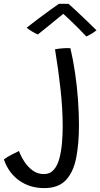

<svg xmlns="http://www.w3.org/2000/svg" viewBox="-163 -698 516 986"><path d="M64.5 268Q-10 268 -64.8 228.8Q-119.5 189.5 -143 121Q-128.5 109 -104.8 97Q-81 85 -65.5 77.5Q-56 104 -38.2 131.5Q-20.5 159 4.8 177.5Q30 196 62.5 196Q93.5 196 112.8 174.2Q132 152.5 141.8 116.2Q151.5 80 155.2 36.8Q159 -6.5 159 -49.5Q159 -136.5 147.8 -239.8Q136.5 -343 119.5 -445Q141 -449 166.5 -450.5Q182.5 -451.5 198.5 -450.5Q212.5 -391.5 222.5 -323.8Q232.5 -256 237.5 -186.8Q242.5 -117.5 242.5 -54.5Q242.5 38.5 228.5 111.5Q214.5 184.5 176 226.2Q137.5 268 64.5 268ZM189.5 -678Q210 -659.5 235.8 -635.5Q261.5 -611.5 287 -587Q312.5 -562.5 332.5 -542.5Q319 -531.5 305.2 -523.5Q291.5 -515.5 280.5 -510.5Q265.5 -527 241.5 -551Q217.5 -575 195 -596.5Q172.5 -618 162 -627Q151 -618 126.2 -597.8Q101.5 -577.5 74.8 -555.8Q48 -534 31.5 -521Q21.5 -524.5 2.2 -536Q-17 -547.5 -26 -556Q2 -578 36.5 -603.8Q71 -629.5 99.5 -650.2Q128 -671 139.5 -678.5Q147 -678.5 163.5 -678.5Q180 -678.5 189.5 -678Z"/></svg>

Font: Grandstander Light
Style: Regular
Weight: 300
Designer: Tyler Finck
Foundry: Etcetera Type Co
Version: Version 1.200; ttfautohint (v1.8.3)